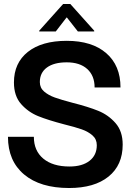

<svg xmlns="http://www.w3.org/2000/svg" viewBox="-20 -931 656 964"><path d="M585 -492H455Q455 -551 418 -584.5Q381 -618 315 -618Q251 -618 215.5 -592Q180 -566 180 -519Q180 -490 201.5 -471.5Q223 -453 255 -441.5Q287 -430 344 -415Q423 -395 473.5 -374.5Q524 -354 560 -313Q596 -272 596 -205Q596 -102 525 -44.5Q454 13 327 13Q182 13 101 -55Q20 -123 20 -244H150Q150 -174 197.5 -134.5Q245 -95 329 -95Q393 -95 429.5 -123.5Q466 -152 466 -202Q466 -232 444.5 -251Q423 -270 390.5 -281.5Q358 -293 301 -307Q221 -328 171.5 -348Q122 -368 86 -408.5Q50 -449 50 -517Q50 -615 120 -670.5Q190 -726 315 -726Q442 -726 513.5 -664Q585 -602 585 -492ZM371 -773 316 -843H314L260 -773H177V-777L297 -911H333L453 -777V-773Z"/></svg>

Font: Non Bureau Medium
Style: Regular
Weight: 500
Designer: Jona Saucedo
Foundry: Non Foundry
Version: Version 1.000; ttfautohint (v1.8.4)